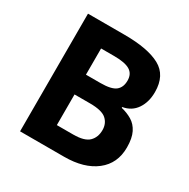

<svg xmlns="http://www.w3.org/2000/svg" viewBox="-161 -861 994 1009"><g transform="rotate(30 336.0 -357.0)"><path d="M90 -714H312Q454 -714 527.5 -674Q601 -634 601 -533Q601 -472 572.5 -430Q544 -388 491 -379V-374Q526 -366 555.5 -348.5Q585 -331 602 -297Q619 -263 619 -207Q619 -110 548.5 -55Q478 0 357 0H90ZM241 -431H329Q395 -431 420.5 -451.5Q446 -472 446 -513Q446 -554 416 -572Q386 -590 321 -590H241ZM241 -311V-125H340Q408 -125 435 -151.5Q462 -178 462 -222Q462 -262 434.5 -286.5Q407 -311 335 -311Z"/></g></svg>

Font: Noto Sans
Style: Bold
Weight: 700
Designer: Monotype Design Team
Foundry: Monotype Imaging Inc.
Version: Version 2.000;GOOG;noto-source:20170915:90ef993387c0; ttfaut